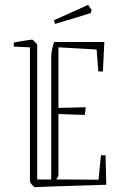

<svg xmlns="http://www.w3.org/2000/svg" viewBox="-20 -765 508 795"><path d="M37 -572V-589Q43 -590 60 -593Q77 -596 93.5 -598.5Q110 -601 113 -601Q115 -601 124.5 -591.5Q134 -582 134 -579V-22H192V-529Q192 -537 194.5 -554Q197 -571 204 -591H412L406 -469H387L380 -560L222 -569V-318L335 -321L331 -289L222 -293V-48Q222 -40 221.5 -37Q221 -34 213 -22L388 -21L398 -122H417L420 0Q345 2 292 4Q239 6 199 7Q159 8 124 10Q122 10 113 0.5Q104 -9 104 -12V-569ZM208 -666 203 -681 345 -745 359 -724 356 -711Q324 -701 285 -689Q246 -677 208 -666Z"/></svg>

Font: Grenze Gotisch Thin
Style: Regular
Weight: 100
Designer: Renata Polastri
Foundry: Omnibus-Type
Version: Version 1.001